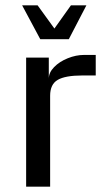

<svg xmlns="http://www.w3.org/2000/svg" viewBox="-20 -700 391 720"><path d="M63 -680H121L184 -593L246 -680H304L238 -553H131ZM78 -484H163V-405Q163 -428 183 -448.5Q203 -469 234 -481.5Q265 -494 295 -494H339V-417H289Q225 -417 196.5 -400.5Q168 -384 168 -341V0H78Z"/></svg>

Font: Play
Style: Regular
Weight: 400
Designer: Jonas Hecksher (Cyrillic expansion: Cyreal)
Foundry: Jonas Hecksher, Playtype, e-types AS
Version: Version 2.101; ttfautohint (v1.5.65-e2d9)